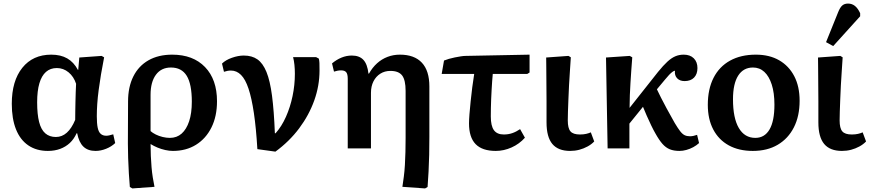

<svg xmlns="http://www.w3.org/2000/svg" viewBox="-20 -831 4869 1075"><path d="M248 14Q184 14 138.5 -17Q93 -48 69.5 -107Q46 -166 46 -250Q46 -378 105 -451.5Q164 -525 267 -525Q320 -525 356.5 -504Q393 -483 416 -440H418L424 -509L549 -518L563 -510Q553 -460 545.5 -414.5Q538 -369 532.5 -327.5Q527 -286 524.5 -249Q522 -212 522 -180Q522 -140 527 -116Q532 -92 544 -81.5Q556 -71 575 -71Q582 -71 591.5 -73Q601 -75 614 -79L625 -30Q604 -10 574 2Q544 14 515 14Q472 14 447 -10Q422 -34 412 -85H409Q394 -52 371 -30.5Q348 -9 317 2.5Q286 14 248 14ZM293 -64Q327 -64 354 -88Q381 -112 401 -160Q401 -182 401.5 -208Q402 -234 402.5 -262Q403 -290 404 -315.5Q405 -341 406 -362Q393 -402 364 -426Q335 -450 298 -450Q262 -450 237.5 -428.5Q213 -407 200.5 -364.5Q188 -322 188 -258Q188 -191 199 -148Q210 -105 233.5 -84.5Q257 -64 293 -64Z M721 224 707 216Q704 184 701.5 141Q699 98 697.5 54Q696 10 696 -27L697 -263Q697 -344 726.5 -403Q756 -462 811.5 -493.5Q867 -525 944 -525Q1061 -525 1128 -455.5Q1195 -386 1195 -264Q1195 -180 1164 -117.5Q1133 -55 1077.5 -20.5Q1022 14 948 14Q928 14 905.5 9Q883 4 862.5 -4.5Q842 -13 824 -24H823Q823 10 824.5 42.5Q826 75 828.5 105Q831 135 835.5 163Q840 191 845 215ZM931 -59Q970 -59 997 -83Q1024 -107 1039 -152Q1054 -197 1054 -262Q1054 -360 1025.5 -406.5Q997 -453 937 -453Q883 -453 853 -412.5Q823 -372 823 -300V-97Q834 -87 852 -78Q870 -69 891 -64Q912 -59 931 -59Z M1522 18 1421 4Q1414 -114 1401.5 -198Q1389 -282 1371.5 -334.5Q1354 -387 1329.5 -411.5Q1305 -436 1273 -436Q1254 -436 1234 -429L1223 -475Q1243 -495 1278.5 -507.5Q1314 -520 1345 -520Q1391 -520 1421.5 -498.5Q1452 -477 1472 -428Q1492 -379 1503 -295Q1514 -211 1519 -85H1523Q1557 -123 1581 -177Q1605 -231 1618 -293Q1631 -355 1631 -418Q1631 -444 1628.5 -468Q1626 -492 1621 -511H1750L1765 -503Q1768 -492 1768.5 -478Q1769 -464 1769 -436Q1769 -351 1739.5 -268.5Q1710 -186 1655 -112.5Q1600 -39 1522 18Z M2360 224 2233 215Q2237 189 2241 158Q2245 127 2247 92.5Q2249 58 2250 20Q2251 -18 2251 -59V-322Q2251 -383 2231.5 -408.5Q2212 -434 2166 -434Q2134 -434 2109.5 -418.5Q2085 -403 2071 -375.5Q2057 -348 2057 -311V0H1927V-390Q1927 -416 1918.5 -426.5Q1910 -437 1890 -437Q1871 -437 1850 -430L1839 -476Q1864 -497 1892 -508.5Q1920 -520 1950 -520Q1992 -520 2014.5 -496Q2037 -472 2043 -419H2046Q2065 -453 2091 -476.5Q2117 -500 2149.5 -512.5Q2182 -525 2219 -525Q2300 -525 2342 -480Q2384 -435 2384 -347V-64Q2384 -12 2383 36.5Q2382 85 2379.5 129.5Q2377 174 2374 216Z M2756 14Q2680 14 2643 -24Q2606 -62 2606 -140Q2606 -160 2608.5 -192Q2611 -224 2615 -262.5Q2619 -301 2624 -341Q2629 -381 2635 -417H2453L2466 -492Q2478 -497 2493.5 -501.5Q2509 -506 2526.5 -509.5Q2544 -513 2560 -515.5Q2576 -518 2587 -518L2945 -525V-425L2932 -417H2739Q2737 -398 2735.5 -375Q2734 -352 2732.5 -327Q2731 -302 2730 -276.5Q2729 -251 2728.5 -226Q2728 -201 2728 -179Q2728 -126 2745.5 -102Q2763 -78 2801 -78Q2826 -78 2848 -85.5Q2870 -93 2892 -108L2919 -60Q2888 -25 2844.5 -5.5Q2801 14 2756 14Z M3172 14Q3105 14 3072.5 -25Q3040 -64 3040 -146Q3040 -168 3040 -198Q3040 -228 3040 -263.5Q3040 -299 3039.5 -335Q3039 -371 3039 -405Q3039 -439 3038.5 -466Q3038 -493 3038 -509L3163 -518L3176 -510Q3174 -474 3171 -434Q3168 -394 3166 -353.5Q3164 -313 3162.5 -275Q3161 -237 3160 -206.5Q3159 -176 3159 -157Q3159 -113 3174 -95.5Q3189 -78 3227 -78Q3247 -78 3262 -81.5Q3277 -85 3288 -90L3307 -39Q3292 -23 3270 -11Q3248 1 3223.5 7.5Q3199 14 3172 14Z M3784 14Q3753 14 3730.5 5Q3708 -4 3689 -25.5Q3670 -47 3649 -85Q3639 -102 3626 -129Q3613 -156 3600.5 -184.5Q3588 -213 3580 -233L3504 -139V0H3382L3373 -509L3506 -518L3520 -510Q3517 -471 3514.5 -436Q3512 -401 3510 -367Q3508 -333 3506.5 -298.5Q3505 -264 3505 -227L3664 -428Q3694 -465 3717 -486Q3740 -507 3761.5 -516Q3783 -525 3808 -525Q3844 -525 3864.5 -504.5Q3885 -484 3885 -450Q3885 -416 3866 -396.5Q3847 -377 3813 -377Q3786 -377 3771 -393Q3756 -409 3759 -435Q3754 -435 3745.5 -429Q3737 -423 3726.5 -412Q3716 -401 3703 -385L3658 -331Q3668 -310 3681 -284Q3694 -258 3712.5 -224Q3731 -190 3758 -142Q3776 -112 3788.5 -96Q3801 -80 3813.5 -74Q3826 -68 3843 -68Q3852 -68 3862 -70Q3872 -72 3883 -76L3894 -30Q3880 -17 3861.5 -7Q3843 3 3823 8.5Q3803 14 3784 14Z M4195 14Q4117 14 4060.5 -17Q4004 -48 3973.5 -106Q3943 -164 3943 -244Q3943 -332 3975 -395Q4007 -458 4067.5 -491.5Q4128 -525 4212 -525Q4288 -525 4342.5 -493.5Q4397 -462 4427 -404.5Q4457 -347 4457 -267Q4457 -181 4425 -118Q4393 -55 4334.5 -20.5Q4276 14 4195 14ZM4209 -59Q4261 -59 4288.5 -106Q4316 -153 4316 -245Q4316 -311 4301 -357.5Q4286 -404 4259.5 -428.5Q4233 -453 4196 -453Q4142 -453 4113 -407.5Q4084 -362 4084 -275Q4084 -170 4116.5 -114.5Q4149 -59 4209 -59Z M4694 14Q4627 14 4594.5 -25Q4562 -64 4562 -146Q4562 -168 4562 -198Q4562 -228 4562 -263.5Q4562 -299 4561.5 -335Q4561 -371 4561 -405Q4561 -439 4560.5 -466Q4560 -493 4560 -509L4685 -518L4698 -510Q4696 -474 4693 -434Q4690 -394 4688 -353.5Q4686 -313 4684.5 -275Q4683 -237 4682 -206.5Q4681 -176 4681 -157Q4681 -113 4696 -95.5Q4711 -78 4749 -78Q4769 -78 4784 -81.5Q4799 -85 4810 -90L4829 -39Q4814 -23 4792 -11Q4770 1 4745.5 7.5Q4721 14 4694 14ZM4645 -573 4605 -595 4672 -761Q4683 -789 4695.5 -800Q4708 -811 4728 -811Q4750 -811 4766.5 -798Q4783 -785 4796 -757V-740Z"/></svg>

Font: Literata 18pt SemiBold
Style: Regular
Weight: 600
Designer: Latin by Veronika Burian and Jose Scaglione. Greek by Irene Vlachou. Cyrillic by Vera Evstafieva.
Foundry: TypeTogether
Version: Version 3.103;gftools[0.9.29]